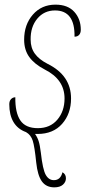

<svg xmlns="http://www.w3.org/2000/svg" viewBox="-20 -567 401 827"><path d="M136 133Q129 64 121 39Q113 14 92 2Q56 -11 38 -41.5Q20 -72 20 -118Q20 -132 27.5 -140Q35 -148 46 -148Q45 -82 67.5 -48.5Q90 -15 143 -15Q196 -15 227 -51.5Q258 -88 258 -143Q258 -225 172 -268Q128 -291 106 -321.5Q84 -352 84 -396Q84 -461 121.5 -504Q159 -547 219 -547Q272 -547 300 -516Q328 -485 328 -439Q328 -425 321 -417Q314 -409 301 -409Q303 -522 217 -522Q170 -522 140.5 -486.5Q111 -451 112 -396Q112 -361 130 -336Q148 -311 185 -292Q286 -242 286 -143Q286 -77 247.5 -33.5Q209 10 142 10H131Q141 24 146.5 41Q152 58 156 91Q164 163 177 186Q190 209 212 209Q241 209 249 175Q264 183 264 201Q264 217 251 228.5Q238 240 214 240Q179 240 160.5 214.5Q142 189 136 133Z"/></svg>

Font: Noto Serif NarrowThin
Style: Italic
Weight: 250
Width: 4
Italic angle: -12°
Designer: Monotype Design Team
Foundry: Monotype Imaging Inc.
Version: Version 1.001